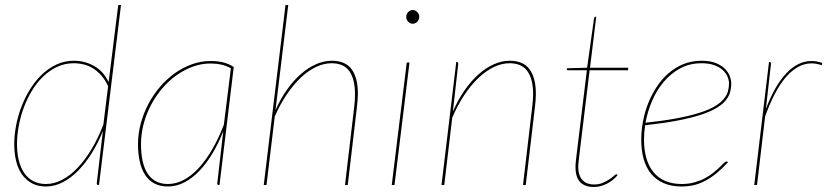

<svg xmlns="http://www.w3.org/2000/svg" viewBox="-20 -740 3309 768"><path d="M373 0Q369 0 368 -2.2Q367 -4.5 367 -7L391.5 -216Q372 -167 346.2 -126.2Q320.5 -85.5 291.2 -56Q262 -26.5 229.5 -10.2Q197 6 164 6Q131.5 6 107.5 -7Q83.5 -20 67.8 -42.5Q52 -65 44.5 -96Q37 -127 37 -163Q37 -198.5 44.2 -237.2Q51.5 -276 65.8 -313.2Q80 -350.5 100.8 -383.8Q121.5 -417 148 -442.2Q174.5 -467.5 206.5 -482.2Q238.5 -497 276 -497Q319 -497 356.2 -476.2Q393.5 -455.5 414.5 -411.5L453 -720H464L376 0ZM164 -4Q196 -4 228 -20.5Q260 -37 289.8 -68Q319.5 -99 346 -143Q372.5 -187 393.5 -242L412.5 -395.5Q400.5 -421 385.2 -438.2Q370 -455.5 352.2 -466.5Q334.5 -477.5 315 -482.2Q295.5 -487 275 -487Q239 -487 208.2 -472.5Q177.5 -458 152.2 -433.5Q127 -409 107.5 -376.8Q88 -344.5 74.8 -308.5Q61.5 -272.5 54.8 -235Q48 -197.5 48 -163Q48 -126.5 55.5 -97.2Q63 -68 77.5 -47.2Q92 -26.5 113.8 -15.2Q135.5 -4 164 -4Z M858 0H855Q851.5 0 850.2 -1.8Q849 -3.5 849 -6L873 -215Q854 -166.5 829.5 -125.8Q805 -85 776.8 -55.8Q748.5 -26.5 717 -10.2Q685.5 6 652 6Q619.5 6 596.8 -6.5Q574 -19 559.8 -41.5Q545.5 -64 538.8 -95Q532 -126 532 -163Q532 -205 543 -246Q554 -287 573.5 -324Q593 -361 620 -392.5Q647 -424 679.2 -447Q711.5 -470 747.8 -483Q784 -496 822 -496Q849 -496 871.5 -490.8Q894 -485.5 915 -472ZM652 -4Q684 -4 715.2 -20.5Q746.5 -37 775 -68Q803.5 -99 829 -142.8Q854.5 -186.5 875.5 -241.5L903.5 -467Q885 -477 865 -481.5Q845 -486 822 -486Q786 -486 751.5 -473.5Q717 -461 686 -439Q655 -417 629 -386.5Q603 -356 584 -320Q565 -284 554.5 -244Q544 -204 544 -163Q544 -126.5 550.2 -97.2Q556.5 -68 569.5 -47.2Q582.5 -26.5 603 -15.2Q623.5 -4 652 -4Z M1035 0 1122 -720H1133L1082 -299.5Q1102 -344.5 1127.8 -381Q1153.5 -417.5 1182.8 -443.2Q1212 -469 1243.8 -483Q1275.5 -497 1307 -497Q1361.5 -497 1386.5 -463Q1411.5 -429 1411.5 -365.5Q1411.5 -353.5 1410.5 -340.8Q1409.5 -328 1408 -314L1371 0H1360L1397 -314Q1400 -340 1400 -363.5Q1400 -422.5 1377.8 -454.8Q1355.5 -487 1306 -487Q1275.5 -487 1244.2 -472.2Q1213 -457.5 1183.5 -429.8Q1154 -402 1127.2 -362.5Q1100.5 -323 1079 -274L1046 0Z M1618 -490 1558 0H1547L1607 -490ZM1657 -672Q1657 -661.5 1649 -653.2Q1641 -645 1631 -645Q1620.5 -645 1612.8 -653.2Q1605 -661.5 1605 -672Q1605 -683.5 1612.8 -691.8Q1620.5 -700 1631 -700Q1641 -700 1649 -691.8Q1657 -683.5 1657 -672Z M1746 0 1805 -492H1807Q1811 -492 1812 -489.8Q1813 -487.5 1813 -485L1791.5 -293.5Q1811.5 -340 1837.5 -377.5Q1863.5 -415 1893.2 -441.8Q1923 -468.5 1955 -482.8Q1987 -497 2019 -497Q2073 -497 2098.2 -462.8Q2123.5 -428.5 2123.5 -364.5Q2123.5 -353 2122.5 -340.2Q2121.5 -327.5 2120 -314L2083 0H2072L2109 -314Q2110.5 -327 2111.5 -339.5Q2112.5 -352 2112.5 -363.5Q2112.5 -422.5 2090 -454.8Q2067.5 -487 2018 -487Q1987 -487 1955.2 -471.8Q1923.5 -456.5 1893.8 -428.2Q1864 -400 1837.2 -359.8Q1810.5 -319.5 1789 -269.5L1757 0Z M2282 -73Q2282 -75.5 2282.2 -80.2Q2282.5 -85 2283.2 -93.8Q2284 -102.5 2285.8 -116.2Q2287.5 -130 2290 -151L2327.5 -459H2253Q2247 -459 2247 -464L2248 -467L2328.5 -469L2356 -666Q2356.5 -668.5 2358 -670.8Q2359.5 -673 2362 -673H2365L2340 -469H2493L2492 -459H2338.5L2301 -150Q2298.5 -129.5 2297 -116Q2295.5 -102.5 2294.5 -93.5Q2293.5 -84.5 2293.2 -79.8Q2293 -75 2293 -73Q2293 -54 2297.8 -40.5Q2302.5 -27 2311 -18.5Q2319.5 -10 2331 -6Q2342.5 -2 2356 -2Q2375.5 -2 2390.8 -8.5Q2406 -15 2417.2 -22.5Q2428.5 -30 2435.5 -36.5Q2442.5 -43 2445 -43Q2447 -43 2449 -41L2450 -39Q2433.5 -18.5 2407.5 -5.2Q2381.5 8 2355 8Q2320.5 8 2301.2 -11Q2282 -30 2282 -73Z M2905 -407Q2905 -387.5 2899.8 -369.8Q2894.5 -352 2880.8 -336Q2867 -320 2842.5 -306Q2818 -292 2779.8 -279.8Q2741.5 -267.5 2687.5 -257.2Q2633.5 -247 2560.5 -239Q2556 -209.5 2556 -181Q2556 -140 2565.5 -107.2Q2575 -74.5 2593.8 -51.5Q2612.5 -28.5 2640.8 -16.2Q2669 -4 2707 -4Q2735.5 -4 2758.8 -10.8Q2782 -17.5 2800.5 -27.5Q2819 -37.5 2833.2 -49Q2847.5 -60.5 2857.8 -70.5Q2868 -80.5 2875 -87.2Q2882 -94 2886 -94Q2887.5 -94 2888.5 -93.8Q2889.5 -93.5 2892 -91Q2868.5 -65.5 2846.2 -47.2Q2824 -29 2801.5 -17Q2779 -5 2755.5 0.5Q2732 6 2706 6Q2666 6 2635.8 -7Q2605.5 -20 2585.2 -44Q2565 -68 2555 -102.8Q2545 -137.5 2545 -181Q2545 -217 2552 -254.8Q2559 -292.5 2573 -327.5Q2587 -362.5 2607.5 -393.5Q2628 -424.5 2654.8 -447.5Q2681.5 -470.5 2714.2 -483.8Q2747 -497 2786 -497Q2821 -497 2844 -487.5Q2867 -478 2880.5 -464Q2894 -450 2899.5 -434.5Q2905 -419 2905 -407ZM2786 -487Q2738.5 -487 2700.8 -466.5Q2663 -446 2634.8 -412.5Q2606.5 -379 2588.2 -336.2Q2570 -293.5 2562 -249Q2636 -257 2689.5 -267.2Q2743 -277.5 2780 -289.5Q2817 -301.5 2839.8 -315.2Q2862.5 -329 2875 -344Q2887.5 -359 2891.8 -374.8Q2896 -390.5 2896 -407Q2896 -419 2890.2 -433Q2884.5 -447 2871.8 -459Q2859 -471 2837.8 -479Q2816.5 -487 2786 -487Z M2997 0 3056 -492H3058Q3064 -492 3064 -485L3043.5 -304Q3078.5 -397 3125 -446.5Q3171.5 -496 3226 -496Q3248 -496 3269 -488L3267 -479Q3246 -486.5 3226 -486.5Q3197.5 -486.5 3171.5 -471.8Q3145.5 -457 3122.2 -429.8Q3099 -402.5 3078.5 -363Q3058 -323.5 3040.5 -274L3008 0Z"/></svg>

Font: Lato Hairline
Style: Italic
Weight: 250
Italic angle: -7°
Designer: Lukasz Dziedzic
Foundry: Lukasz Dziedzic
Version: Version 1.104; Western+Polish opensource